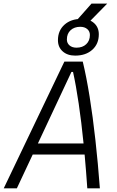

<svg xmlns="http://www.w3.org/2000/svg" viewBox="-36 -1031 642 1051"><path d="M356.4 -888.7 464.8 -1011.2H550.8L430.7 -888.7ZM-15.6 0 316.4 -693.8H417Q437 -611.3 454.6 -501.7Q472.2 -392.1 486.3 -264.4Q500.5 -136.7 510.7 0H441.9Q435.5 -93.8 427.2 -185.1H143.1L56.2 0ZM171.4 -245.6H421.4Q409.7 -363.3 394.8 -463.9Q379.9 -564.5 363.8 -637.2H355ZM375.5 -726.6Q333 -726.6 307.1 -749.8Q281.2 -772.9 281.2 -811Q281.2 -863.8 316.9 -895.8Q352.5 -927.7 410.6 -927.7Q453.1 -927.7 479 -904.5Q504.9 -881.3 504.9 -843.3Q504.9 -790.5 469.2 -758.5Q433.6 -726.6 375.5 -726.6ZM382.8 -770Q416 -770 436 -789.1Q456.1 -808.1 456.1 -839.4Q456.1 -859.4 441.7 -871.8Q427.2 -884.3 403.3 -884.3Q370.6 -884.3 350.3 -865.5Q330.1 -846.7 330.1 -814.9Q330.1 -794.9 344.5 -782.5Q358.9 -770 382.8 -770Z"/></svg>

Font: Cascadia Mono Light
Style: Italic
Weight: 300
Italic angle: -10°
Monospace: yes
Designer: Aaron Bell
Foundry: Saja Typeworks
Version: Version 2404.023; ttfautohint (v1.8.4)